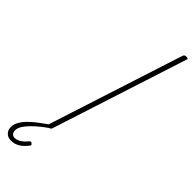

<svg xmlns="http://www.w3.org/2000/svg" viewBox="-497 -1066 1366 1366"><g transform="rotate(45 186.5 -382.5)"><path d="M106 14Q95 14 91.5 10Q88 6 90 -1L419 -1020Q422 -1028 426.5 -1031.5Q431 -1035 444 -1035Q454 -1035 458 -1031.5Q462 -1028 458 -1020L129 -1Q126 6 121.5 10Q117 14 106 14ZM-18 270Q-49 270 -68 251Q-87 232 -87 202Q-87 175 -72.5 148.5Q-58 122 -33 96.5Q-8 71 24.5 46Q57 21 93 -4L124 0V5Q95 25 64.5 49Q34 73 8.5 98.5Q-17 124 -33 149Q-49 174 -49 197Q-49 215 -39.5 226.5Q-30 238 -12 238Q10 238 32.5 223.5Q55 209 78 181Q83 176 89 175Q95 174 101 181Q107 186 107 191Q107 196 101 202Q85 223 66.5 238.5Q48 254 27 262Q6 270 -18 270Z"/></g></svg>

Font: Playwrite CO Thin
Style: Regular
Weight: 250
Version: Version 1.002